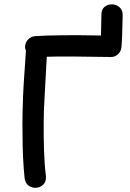

<svg xmlns="http://www.w3.org/2000/svg" viewBox="-20 -883 612 903"><path d="M96 -43Q100 -19 116.5 -8.5Q133 2 152 0Q171 -2 184.5 -16Q198 -30 196 -55Q189 -111 187 -177Q185 -243 185.5 -306Q186 -369 189 -414Q192 -482 200 -616Q277 -619 497 -615H500Q519 -614 534 -627Q549 -640 551 -660Q555 -700 557 -812Q557 -836 542 -849Q527 -862 507 -862.5Q487 -863 472 -851Q457 -839 457 -814Q455 -730 455 -716Q249 -720 144 -713Q124 -711 110.5 -695.5Q97 -680 98 -659Q99 -651 102 -644Q97 -569 93.5 -519.5Q90 -470 88.5 -430.5Q87 -391 86 -349.5Q85 -308 86 -251Q86 -136 96 -43Z"/></svg>

Font: Balsamiq Sans
Style: Regular
Weight: 400
Designer: Michael Angeles
Foundry: Balsamiq SRL
Version: Version 1.020; ttfautohint (v1.8.4.7-5d5b);gftools[0.9.26]